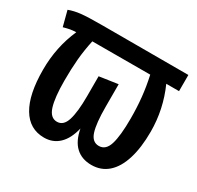

<svg xmlns="http://www.w3.org/2000/svg" viewBox="-126 -686 866 843"><g transform="rotate(30 307.0 -264.5)"><path d="M602.1 -541.5V-459.5H537.4Q583.6 -355.9 583.6 -243.1Q583.6 -162.1 565.6 -104.4Q547.7 -46.7 513.3 -16.4Q479 13.8 430.3 13.8Q381.5 13.8 350.8 -14.6Q320 -43.1 309.2 -101Q295.9 -44.6 265.4 -15.4Q234.9 13.8 190.3 13.8Q116.4 13.8 77.2 -52.1Q37.9 -117.9 37.9 -243.1Q37.9 -357.9 82.1 -457.9Q65.1 -457.4 52.3 -455.1Q39.5 -452.8 19.5 -447.2L-0.5 -524.1Q26.7 -534.4 60 -537.9Q93.3 -541.5 168.7 -541.5ZM456.4 -459 163.1 -458.5Q151.8 -406.7 147.4 -356.9Q143.1 -307.2 143.1 -249.2Q143.1 -162.6 156.9 -118.7Q170.8 -74.9 204.6 -74.9Q237.4 -74.9 250.5 -116.9Q263.6 -159 263.6 -237.9V-339.5L357.4 -353.3V-239.5Q357.4 -154.9 370.3 -114.9Q383.1 -74.9 416.9 -74.9Q451.8 -74.9 465.1 -118.2Q478.5 -161.5 478.5 -249.2Q478.5 -305.1 473.3 -355.4Q468.2 -405.6 456.4 -459Z"/></g></svg>

Font: Fira Code Fixed Medium
Style: Regular
Weight: 500
Monospace: yes
Designer: Carrois Corporate, Edenspiekermann AG, Nikita Prokopov
Foundry: Carrois Corporate, Edenspiekermann AG, Nikita Prokopov
Version: Version 5.002